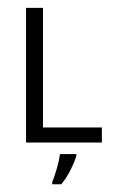

<svg xmlns="http://www.w3.org/2000/svg" viewBox="-20 -369 296 497"><path d="M47.4 0V-348.6H91.3V-39.1H243.7V0ZM177.7 34.2Q174.3 47.4 163.1 69.8Q151.9 92.3 138.7 107.9H115.2V102.1Q120.6 89.8 127 67.6Q133.3 45.4 135.3 29.8H177.7Z"/></svg>

Font: NotoSansOldHungarianUI
Style: Regular
Weight: 400
Designer: Monotype Design Team
Foundry: Monotype Imaging Inc.
Version: Version 1001.000; ttfautohint (v1.8.4.7-5d5b)